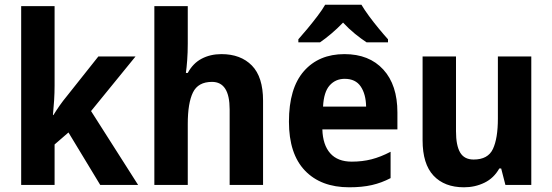

<svg xmlns="http://www.w3.org/2000/svg" viewBox="-20 -786 2348 816"><path d="M212 -423Q212 -391 210 -359.5Q208 -328 205 -297H207Q220 -318 234 -338Q248 -358 263 -376L398 -546H556L367 -314L567 0H406L271 -223L212 -172V0H70V-760H212Z M778 -600Q778 -563 775.5 -529.5Q773 -496 770 -476H778Q800 -517 837 -536.5Q874 -556 921 -556Q1003 -556 1050.5 -507.5Q1098 -459 1098 -358V0H956V-321Q956 -438 881 -438Q822 -438 800 -393Q778 -348 778 -259V0H636V-760H778Z M1444 -556Q1549 -556 1609 -490.5Q1669 -425 1669 -308V-236H1350Q1352 -170 1383.5 -134.5Q1415 -99 1475 -99Q1520 -99 1559 -109Q1598 -119 1640 -141V-29Q1602 -9 1560.5 0.5Q1519 10 1464 10Q1344 10 1276 -61Q1208 -132 1208 -269Q1208 -411 1271.5 -483.5Q1335 -556 1444 -556ZM1445 -451Q1406 -451 1381 -423Q1356 -395 1353 -333H1536Q1535 -386 1513 -418.5Q1491 -451 1445 -451ZM1516 -766Q1529 -744 1548.5 -717.5Q1568 -691 1589.5 -665Q1611 -639 1629 -619V-606H1538Q1515 -621 1488.5 -642.5Q1462 -664 1438 -690Q1413 -664 1387.5 -642.5Q1362 -621 1340 -606H1248V-619Q1265 -638 1287 -664.5Q1309 -691 1329.5 -718Q1350 -745 1362 -766Z M2238 -546V0H2128L2110 -70H2102Q2079 -29 2039 -9.5Q1999 10 1952 10Q1869 10 1822.5 -39.5Q1776 -89 1776 -190V-546H1918V-228Q1918 -168 1935.5 -138Q1953 -108 1993 -108Q2054 -108 2075 -153Q2096 -198 2096 -282V-546Z"/></svg>

Font: Noto Sans Devanagari UI SemiCondensed
Style: Bold
Weight: 700
Width: 4
Designer: Jelle Bosma - Monotype Design Team
Foundry: Monotype Imaging Inc.
Version: Version 2.004; ttfautohint (v1.8.4.7-5d5b)